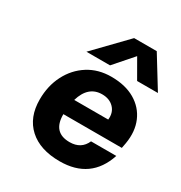

<svg xmlns="http://www.w3.org/2000/svg" viewBox="-176 -872 949 1007"><g transform="rotate(30 298.5 -368.5)"><path d="M345 -746H482L597 -559H471L406 -672L307 -559H164ZM77 -220Q77 -303 111 -369Q145 -435 205 -473Q265 -511 344 -511Q429 -511 487 -477Q545 -443 570.5 -383.5Q596 -324 583 -247L577 -215H223V-213Q223 -104 324 -104Q394 -104 420 -164H573Q516 9 329 9Q210 9 143.5 -51.5Q77 -112 77 -220ZM348 -407Q264 -407 235 -308H441Q446 -352 419.5 -379.5Q393 -407 348 -407Z"/></g></svg>

Font: Overused Grotesk
Style: Bold Italic
Weight: 700
Italic angle: -10°
Version: Version 0.003